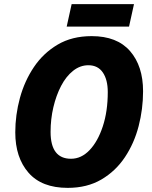

<svg xmlns="http://www.w3.org/2000/svg" viewBox="-20 -900 738 930"><path d="M308 10Q182 10 118 -63.5Q54 -137 54 -259Q54 -343 76.5 -425.5Q99 -508 144.5 -575.5Q190 -643 259.5 -684Q329 -725 424 -725Q547 -725 610 -652.5Q673 -580 673 -458Q673 -372 651.5 -289Q630 -206 585 -138.5Q540 -71 471 -30.5Q402 10 308 10ZM324 -131Q374 -131 414 -173Q454 -215 478 -288Q502 -361 502 -454Q502 -514 478 -549Q454 -584 408 -584Q368 -584 334 -557Q300 -530 276 -484Q252 -438 238.5 -380.5Q225 -323 225 -261Q225 -131 324 -131ZM303 -771 327 -880H629L605 -771Z"/></svg>

Font: Noto Sans Disp ExtBd
Style: Italic
Weight: 800
Italic angle: -12°
Designer: Monotype Design Team
Foundry: Monotype Imaging Inc.
Version: Version 2.000;GOOG;noto-source:20170915:90ef993387c0